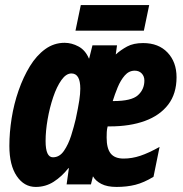

<svg xmlns="http://www.w3.org/2000/svg" viewBox="-20 -728 724 758"><path d="M121 10Q75 10 46 -33Q17 -76 17 -152Q17 -205 26 -261.5Q35 -318 53.5 -371Q72 -424 98 -466.5Q124 -509 158.5 -534Q193 -559 235 -559Q263 -559 290 -544.5Q317 -530 331 -497H332L345 -549H442L437 -513Q457 -531 482 -544.5Q507 -558 545 -558Q606 -558 641.5 -520.5Q677 -483 677 -423Q677 -358 644 -315Q611 -272 552 -250.5Q493 -229 414 -229H405Q402 -218 401.5 -206.5Q401 -195 401 -185Q401 -142 417 -122Q433 -102 468 -102Q501 -102 534 -113Q567 -124 610 -148L586 -30Q548 -7 514.5 1.5Q481 10 440 10Q403 10 380 -2Q357 -14 347 -32L339 0H243L252 -64H250Q224 -31 192 -10.5Q160 10 121 10ZM428 -329Q499 -329 524.5 -352Q550 -375 550 -410Q550 -427 539.5 -438Q529 -449 512 -449Q489 -449 472.5 -430Q456 -411 444.5 -383Q433 -355 425 -329ZM189 -107Q215 -107 232.5 -132.5Q250 -158 261 -193Q272 -228 279 -258Q289 -305 293 -331.5Q297 -358 297 -378Q297 -438 262 -438Q241 -438 222.5 -412Q204 -386 190 -344.5Q176 -303 168 -257Q160 -211 160 -171Q160 -107 189 -107ZM278 -607 299 -708H569L548 -607Z"/></svg>

Font: Noto Sans ExtraCondensed ExtraBold
Style: Italic
Weight: 800
Width: 2
Italic angle: -12°
Designer: Monotype Design Team
Foundry: Monotype Imaging Inc.
Version: Version 2.013; ttfautohint (v1.8.4.7-5d5b)